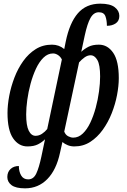

<svg xmlns="http://www.w3.org/2000/svg" viewBox="-20 -790 695 1049"><path d="M117 239Q66 239 43 221.5Q20 204 20 177Q20 150 37.5 133.5Q55 117 83 117Q83 147 95.5 168.5Q108 190 134 190Q163 190 178 158.5Q193 127 206 66L226 -29Q210 -13 187.5 -1.5Q165 10 130 10Q82 10 51.5 -34.5Q21 -79 21 -173Q21 -216 30.5 -266.5Q40 -317 59 -366.5Q78 -416 107 -456.5Q136 -497 175 -521.5Q214 -546 264 -546Q302 -546 331 -522L339 -562Q360 -665 405.5 -717.5Q451 -770 528 -770Q582 -770 607 -750.5Q632 -731 632 -703Q632 -676 612.5 -662.5Q593 -649 564 -649Q564 -679 556 -701Q548 -723 520 -723Q492 -723 474.5 -692Q457 -661 443 -596L424 -507Q441 -523 463.5 -534.5Q486 -546 520 -546Q568 -546 598.5 -501.5Q629 -457 629 -363Q629 -321 619.5 -271Q610 -221 590.5 -171.5Q571 -122 541.5 -81Q512 -40 473.5 -15Q435 10 386 10Q367 10 350.5 3.5Q334 -3 321 -14L308 44Q288 138 238.5 188.5Q189 239 117 239ZM174 -48Q193 -48 209.5 -59Q226 -70 238 -85L318 -465Q310 -481 296.5 -489.5Q283 -498 270 -498Q241 -498 217.5 -475Q194 -452 176.5 -414.5Q159 -377 147 -332.5Q135 -288 129 -244Q123 -200 123 -165Q123 -104 137 -76Q151 -48 174 -48ZM380 -38Q409 -38 432.5 -60.5Q456 -83 473.5 -120Q491 -157 503 -201.5Q515 -246 521 -290.5Q527 -335 527 -372Q527 -436 512 -462Q497 -488 475 -488Q458 -488 441.5 -476Q425 -464 412 -449L331 -71Q338 -53 352.5 -45.5Q367 -38 380 -38Z"/></svg>

Font: Noto Serif ExtraCondensed Medium
Style: Italic
Weight: 500
Width: 2
Italic angle: -12°
Designer: Monotype Design Team
Foundry: Monotype Imaging Inc.
Version: Version 2.013; ttfautohint (v1.8.4.7-5d5b)